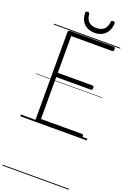

<svg xmlns="http://www.w3.org/2000/svg" viewBox="-331 -1444 1445 2126"><g transform="rotate(20 391.5 -380.5)"><path d="M199 0Q185 0 178.5 -5.5Q172 -11 172 -23V-1058Q172 -1068 179 -1072.5Q186 -1077 200 -1077H710Q718 -1077 722.5 -1071.5Q727 -1066 727 -1052Q727 -1038 722.5 -1032.5Q718 -1027 710 -1027H226V-594H636Q644 -594 648 -588.5Q652 -583 652 -569Q652 -556 648 -550Q644 -544 636 -544H226V-50H710Q718 -50 722.5 -44.5Q727 -39 727 -25Q727 -11 722.5 -5.5Q718 0 710 0ZM456 -1149Q382 -1149 334.5 -1192Q287 -1235 283 -1322Q283 -1332 289 -1337Q295 -1342 307 -1342Q319 -1342 324 -1337Q329 -1332 330 -1322Q336 -1262 368.5 -1234Q401 -1206 456 -1206Q511 -1206 544 -1234Q577 -1262 583 -1322Q584 -1332 588.5 -1337Q593 -1342 605 -1342Q618 -1342 624 -1337Q630 -1332 630 -1322Q627 -1265 604 -1227Q581 -1189 543.5 -1169Q506 -1149 456 -1149ZM0 571H783V581H0ZM0 -20H783V0H0ZM0 -505H783V-500H0ZM0 -1091H783V-1081H0Z"/></g></svg>

Font: Playwrite PT Guides
Style: Regular
Weight: 400
Designer: Veronika Burian, José Scaglione
Foundry: TypeTogether
Version: Version 1.003